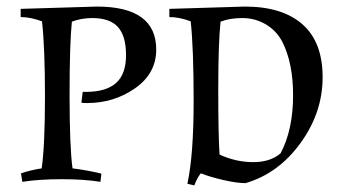

<svg xmlns="http://www.w3.org/2000/svg" viewBox="-20 -546 1039 585"><path d="M43 -519 275 -526Q456 -526 456 -395Q456 -322 391.5 -277Q327 -232 245 -232Q233 -232 228 -233L232 -266H241Q303 -266 333.5 -293Q364 -320 364 -378Q364 -436 339.5 -463.5Q315 -491 261 -491Q228 -491 199 -480Q192 -414 192 -256Q192 -98 201 -33Q243 -28 289 -17L286 8Q237 0 168 0Q99 0 48 8L44 -18Q74 -28 107 -33Q117 -103 117 -251.5Q117 -400 108 -481Q73 -494 43 -494Z M496 -519 726 -526Q840 -526 901.5 -472Q963 -418 963 -310.5Q963 -203 895.5 -110Q828 -17 728 12Q702 12 660.5 2.5Q619 -7 592 -18Q581 -5 572 19L551 14Q570 -75 570 -237.5Q570 -400 561 -481Q527 -494 496 -494ZM652 -480Q645 -415 645 -272.5Q645 -130 649 -75Q699 -52 751.5 -52Q804 -52 835 -79Q873 -151 873 -256Q873 -354 840 -419Q822 -453 789.5 -472Q757 -491 718.5 -491Q680 -491 652 -480Z"/></svg>

Font: Almendra SC
Style: Regular
Weight: 400
Designer: Ana Sanfelippo
Foundry: Ana Sanfelippo
Version: Version 1.002